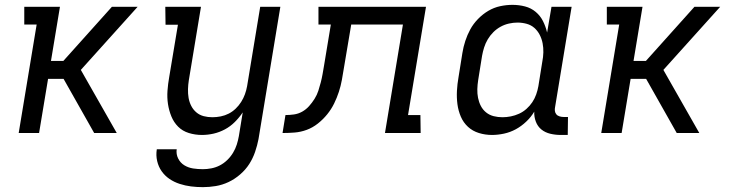

<svg xmlns="http://www.w3.org/2000/svg" viewBox="-20 -548 3040 791"><path d="M57 0 131 -447H80V-520H227L190 -297H241L441 -520H547L322 -270L313 -260L461 0H368L242 -223H178L141 0Z M816 223Q791 223 767 220Q743 217 720 209.5Q697 202 678 189Q659 176 646 157.5Q633 139 627.5 115.5Q622 92 626 67H708Q705 87 714 105Q723 123 739.5 133Q756 143 775.5 146Q795 149 816 149Q833 149 851 145.5Q869 142 885.5 133.5Q902 125 916 111.5Q930 98 940 81.5Q950 65 955.5 47.5Q961 30 964 13L980 -85Q966 -64 947.5 -45.5Q929 -27 906.5 -15Q884 -3 860 2.5Q836 8 812 8Q784 8 758 0Q732 -8 714 -26Q696 -44 686 -68.5Q676 -93 672 -119.5Q668 -146 670 -174Q672 -202 677 -230L713 -446H662L661 -520H808L758 -218Q755 -199 754.5 -180.5Q754 -162 757 -144.5Q760 -127 768 -111.5Q776 -96 789 -85Q802 -74 819 -69.5Q836 -65 855 -65Q872 -65 889.5 -68.5Q907 -72 922.5 -80Q938 -88 951 -100.5Q964 -113 973.5 -128Q983 -143 989 -159.5Q995 -176 998 -193L1052 -520H1135L1045 25Q1040 51 1031 77.5Q1022 104 1007 127.5Q992 151 969.5 170.5Q947 190 921.5 202Q896 214 869 218.5Q842 223 816 223Z M1144 0 1156 -74Q1173 -74 1191 -76.5Q1209 -79 1225 -88Q1241 -97 1253.5 -111Q1266 -125 1276 -141Q1286 -157 1291.5 -174Q1297 -191 1301.5 -208.5Q1306 -226 1309 -243Q1312 -260 1315 -278L1343 -447H1292V-520H1735L1661 -74H1712L1713 0H1566L1640 -447H1427L1397 -269Q1393 -244 1388.5 -219Q1384 -194 1376 -169.5Q1368 -145 1356.5 -121.5Q1345 -98 1328 -77Q1311 -56 1289.5 -39Q1268 -22 1243.5 -13Q1219 -4 1194 -2Q1169 0 1144 0Z M2007 8Q1979 8 1953 0Q1927 -8 1908 -25.5Q1889 -43 1878.5 -67.5Q1868 -92 1864.5 -119Q1861 -146 1862.5 -174Q1864 -202 1869 -230L1885 -330Q1889 -355 1897 -379.5Q1905 -404 1917.5 -427Q1930 -450 1949.5 -470Q1969 -490 1992 -503.5Q2015 -517 2040.5 -522.5Q2066 -528 2091 -528Q2118 -528 2143 -521.5Q2168 -515 2187 -499Q2206 -483 2217 -461Q2228 -439 2234 -414L2252 -520H2335L2267 -108Q2265 -99 2266 -91Q2267 -83 2272 -77Q2277 -71 2285.5 -68.5Q2294 -66 2303 -66H2320L2319 8H2290Q2268 8 2247 3Q2226 -2 2210.5 -14.5Q2195 -27 2187.5 -47Q2180 -67 2181 -88Q2168 -66 2148 -47Q2128 -28 2105 -15.5Q2082 -3 2056.5 2.5Q2031 8 2007 8ZM2050 -65Q2067 -65 2084.5 -68.5Q2102 -72 2118.5 -79.5Q2135 -87 2149 -99.5Q2163 -112 2173 -127Q2183 -142 2189 -159Q2195 -176 2198 -193L2214 -293Q2218 -313 2218.5 -332Q2219 -351 2215.5 -369.5Q2212 -388 2203.5 -404.5Q2195 -421 2181.5 -433Q2168 -445 2149.5 -450Q2131 -455 2112 -455Q2095 -455 2077 -451Q2059 -447 2042.5 -438Q2026 -429 2012.5 -415.5Q1999 -402 1989.5 -386Q1980 -370 1974.5 -352.5Q1969 -335 1966 -318L1950 -218Q1947 -199 1946.5 -180.5Q1946 -162 1949.5 -144.5Q1953 -127 1961 -111.5Q1969 -96 1982.5 -85Q1996 -74 2013.5 -69.5Q2031 -65 2050 -65Z M2457 0 2531 -447H2480V-520H2627L2590 -297H2641L2841 -520H2947L2722 -270L2713 -260L2861 0H2768L2642 -223H2578L2541 0Z"/></svg>

Font: Iosevka Etoile
Style: Italic
Weight: 400
Italic angle: -9°
Designer: Belleve Invis
Foundry: Belleve Invis
Version: Version 22.1.2; ttfautohint (v1.8.4)